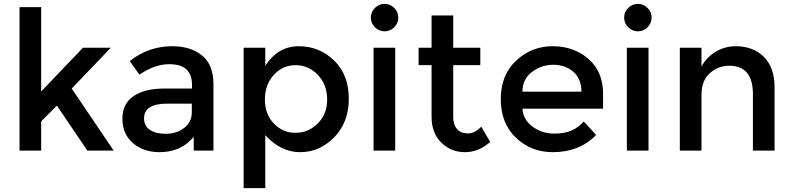

<svg xmlns="http://www.w3.org/2000/svg" viewBox="-20 -779 4096 993"><path d="M193 0H81V-742H193V-306L409 -532H553L351 -321L568 0H432L274 -233L193 -151Z M1084 0H982V-71Q916 8 805 8Q722 8 667.5 -39Q613 -86 613 -164.5Q613 -243 671 -282Q729 -321 828 -321H973V-341Q973 -447 855 -447Q781 -447 701 -393L651 -463Q748 -540 871 -540Q965 -540 1024.5 -492.5Q1084 -445 1084 -343ZM972 -198V-243H846Q725 -243 725 -167Q725 -128 755 -107.5Q785 -87 838.5 -87Q892 -87 932 -117Q972 -147 972 -198Z M1352 -80V194H1240V-532H1352V-439Q1418 -540 1525 -540Q1632 -540 1708 -466Q1784 -392 1784 -269Q1784 -146 1708.5 -69Q1633 8 1532.5 8Q1432 8 1352 -80ZM1350 -265Q1350 -189 1396 -140.5Q1442 -92 1508 -92Q1574 -92 1623 -140Q1672 -188 1672 -264.5Q1672 -341 1624 -391.5Q1576 -442 1509 -442Q1442 -442 1396 -391.5Q1350 -341 1350 -265Z M2024 0H1912V-532H2024ZM1919 -638Q1898 -659 1898 -688Q1898 -717 1919 -738Q1940 -759 1969 -759Q1998 -759 2019 -738Q2040 -717 2040 -688Q2040 -659 2019 -638Q1998 -617 1969 -617Q1940 -617 1919 -638Z M2324 -442V-172Q2324 -134 2344 -111.5Q2364 -89 2400 -89Q2436 -89 2469 -124L2515 -45Q2456 8 2384.5 8Q2313 8 2262.5 -41.5Q2212 -91 2212 -175V-442H2145V-532H2212V-699H2324V-532H2464V-442Z M3099 -217H2682Q2686 -159 2735 -123.5Q2784 -88 2847 -88Q2947 -88 2999 -151L3063 -81Q2977 8 2839 8Q2727 8 2648.5 -66.5Q2570 -141 2570 -266.5Q2570 -392 2650 -466Q2730 -540 2838.5 -540Q2947 -540 3023 -474.5Q3099 -409 3099 -294ZM2682 -305H2987Q2987 -372 2945 -408Q2903 -444 2841.5 -444Q2780 -444 2731 -406.5Q2682 -369 2682 -305Z M3334 0H3222V-532H3334ZM3229 -638Q3208 -659 3208 -688Q3208 -717 3229 -738Q3250 -759 3279 -759Q3308 -759 3329 -738Q3350 -717 3350 -688Q3350 -659 3329 -638Q3308 -617 3279 -617Q3250 -617 3229 -638Z M3608 -288V0H3496V-532H3608V-435Q3635 -484 3682.5 -512Q3730 -540 3785 -540Q3875 -540 3930.5 -485Q3986 -430 3986 -326V0H3874V-292Q3874 -439 3752 -439Q3694 -439 3651 -400.5Q3608 -362 3608 -288Z"/></svg>

Font: Montserrat_am3
Style: Regular
Weight: 400
Designer: Julieta Ulanovsky
Foundry: Julieta Ulanovsky, Armenina letters added by Vahan Hovhannisyan
Version: Version 2.001